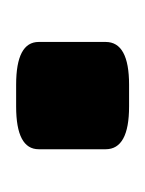

<svg xmlns="http://www.w3.org/2000/svg" viewBox="9 -187 180 238"><g transform="rotate(-90 99.0 -68.0)"><path d="M33 -27V-110Q33 -138 86 -138H113Q166 -138 166 -110V-27Q166 2 113 2H86Q33 2 33 -27Z"/></g></svg>

Font: Asap-SemiBold
Style: Regular
Weight: 600
Designer: Pablo Cosgaya
Foundry: Omnibus-Type
Version: Version 2.000; ttfautohint (v1.8)